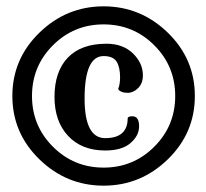

<svg xmlns="http://www.w3.org/2000/svg" viewBox="-20 -664 650 606"><path d="M383 -291Q384 -297 398 -297Q419 -297 419 -265Q419 -236 392 -212.5Q365 -189 312 -189Q238 -189 195 -235Q152 -281 152 -358Q152 -438 194 -482Q236 -526 316 -526Q368 -526 399.5 -495.5Q431 -465 431 -426Q431 -401 416 -386Q401 -371 383 -371Q372 -371 364.5 -374Q357 -377 355 -380L353 -383Q359 -398 359 -420Q359 -452 348 -469.5Q337 -487 307 -487Q247 -487 247 -353Q247 -228 312 -228Q383 -228 383 -291ZM104.5 -161Q19 -244 19 -361Q19 -478 104.5 -561Q190 -644 307 -644Q424 -644 509.5 -561Q595 -478 595 -361Q595 -244 509.5 -161Q424 -78 307 -78Q190 -78 104.5 -161ZM147 -521Q81 -455 81 -361Q81 -267 147 -201Q213 -135 307 -135Q401 -135 467 -201Q533 -267 533 -361Q533 -455 467 -521Q401 -587 307 -587Q213 -587 147 -521Z"/></svg>

Font: Sofia
Style: Regular
Weight: 400
Designer: Paula Nazal and Daniel Hernndez
Foundry: Paula Nazal, Daniel Hernndez
Version: Version 1.001